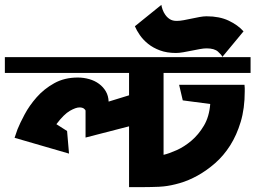

<svg xmlns="http://www.w3.org/2000/svg" viewBox="-25 -792 1051 790"><path d="M513 -274 327 -226V-336Q327 -340 320.5 -345Q314 -350 302 -350Q287 -350 262.5 -336Q238 -322 207 -281L251 -253L259 -160L35 -225L47 -260Q57 -285 76.5 -321.5Q96 -358 126 -392Q156 -426 198 -449.5Q240 -473 295 -473Q319 -473 342 -466.5Q365 -460 382.5 -447Q400 -434 410.5 -416Q421 -398 422 -374L513 -402ZM512 -492H-5V-557H512ZM648 -155Q670 -160 701.5 -174Q733 -188 762.5 -213Q792 -238 814 -275Q836 -312 840 -364L727 -379L712 -443H981Q982 -436 982 -429.5Q982 -423 982 -416Q982 -346 965.5 -291Q949 -236 922 -193.5Q895 -151 860 -120.5Q825 -90 788 -69.5Q751 -49 714.5 -38.5Q678 -28 648 -25Q643 -24 629 -23.5Q615 -23 596.5 -22.5Q578 -22 558.5 -22Q539 -22 525 -22H506V-492H453V-557H891L890 -558L891 -557H1006V-492H648ZM977 -663 890 -558Q887 -566 872 -579.5Q857 -593 825 -593Q813 -593 797 -590Q781 -587 763.5 -583.5Q746 -580 729 -577Q712 -574 699 -574Q662 -574 633.5 -584.5Q605 -595 584.5 -611.5Q564 -628 550.5 -647.5Q537 -667 530 -684L639 -772Q640 -764 644 -752.5Q648 -741 655.5 -730.5Q663 -720 674 -713Q685 -706 702 -706Q715 -706 731 -709Q747 -712 763.5 -715.5Q780 -719 796 -722Q812 -725 825 -725Q878 -725 916 -707Q954 -689 977 -663Z"/></svg>

Font: Shorif Bongobondhu ANSI V1
Style: Regular
Weight: 400
Designer: Shorif Uddin Shishir, Shorif art & Design, e-mail : shorifart@gmail.com, facebook : Shorif2001
Foundry: Lipighor Font Foundry
Version: Designed by Shorif Uddin Shishir | Developed by Niladri Shek